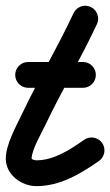

<svg xmlns="http://www.w3.org/2000/svg" viewBox="-45 -601 384 669"><path d="M53 -295C53 -295 53 -295 53 -295C116.7 -295 180.3 -295 244 -295C268.9 -295 289 -315.1 289 -340C289 -364.9 268.9 -385 244 -385C244 -385 244 -385 244 -385C180.3 -385 116.7 -385 53 -385C28.1 -385 8 -364.9 8 -340C8 -315.1 28.1 -295 53 -295ZM271 -576.8C248.5 -587.3 221.7 -577.5 211.2 -555C155.5 -435.6 87.5 -321.7 30.9 -202.4C10.5 -159.5 -24.8 -96.9 -24.8 -48.3C-24.8 7.8 29.4 47.6 82.3 47.6C163.6 47.6 235.3 5 299.8 -40.1C320.2 -54.4 325.1 -82.5 310.9 -102.8C296.6 -123.2 268.5 -128.1 248.2 -113.9C248.2 -113.9 248.2 -113.9 248.2 -113.9C200.2 -80.3 143.2 -42.4 82.3 -42.4C76 -42.4 65.2 -45.7 65.2 -48.3C65.2 -78.5 99.3 -136.6 112.2 -163.8C168.9 -283.2 237 -397.3 292.8 -517C303.3 -539.5 293.5 -566.3 271 -576.8Z"/></svg>

Font: FRB American Cursive Guidelines Black
Style: Bold Italic
Weight: 900
Italic angle: -25°
Version: Version 2.0;Modular Font Editor K font №1